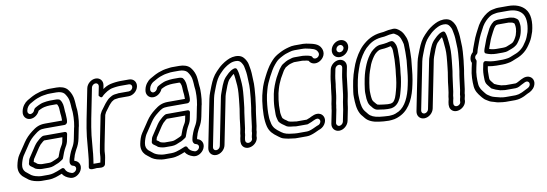

<svg xmlns="http://www.w3.org/2000/svg" viewBox="-68 -1281 5754 2018"><g transform="rotate(-10 2808.5 -272.0)"><path d="M580.6 12 575.8 36C572.2 54.3 582.7 77.1 597.8 81.3C604.7 84.3 608.2 84.9 612 86.1C627.6 90.7 638.6 109.1 627.8 131C620.1 146.8 597.7 162.1 577.8 156C541.8 145.1 521.9 129.8 511.4 101.6C508 92.3 497.3 87.5 486.2 89.7C470.1 96.7 443.4 107.2 428.2 112.8C403.6 121.9 370.4 133 338.4 133H258.5C249.5 132.2 244.8 131.8 238.1 131.2L222.6 128.4C186.4 122.1 158.1 109.3 139.4 91.5C125.4 78.2 108.2 68.1 99.7 59.2C81.7 39.8 71.8 16.2 79.2 -21C85.8 -53.9 98 -86.2 110.5 -107.9C131.6 -138.3 149.9 -167.9 169.7 -196.2L187.1 -222.5C212.5 -260.5 234 -282.2 272.1 -311.6C311.6 -342.2 327.6 -354 381.7 -354H591.7C606.8 -354 619.5 -368.3 621.7 -379L622.3 -382C627.4 -407.7 624.2 -426.3 623.9 -448.7L622.9 -469.1C622.8 -470 622.7 -471.3 622.6 -472C617.8 -497.5 620.6 -535.7 613.9 -569.3C610.5 -586.1 603.9 -604.1 590.6 -620.7C588 -623.9 584.5 -626 580.2 -627.3C580.2 -627.3 568.9 -631.5 563 -631.9C557.2 -632.9 554.9 -633 550.4 -633H485.4C460.7 -633 436.2 -628.9 418 -625.7C393.4 -622 375.1 -613.3 359.3 -606.1L339.3 -596.1C328.9 -591.2 308.4 -581 303.9 -565.1C298.4 -545.5 278.7 -529 259.6 -529C241.1 -529 227.1 -546.6 231 -566L232.8 -575C238.2 -602.1 257.8 -625 275.5 -636.6C287.8 -643.8 308.9 -656.1 319.2 -661.2L335.4 -669.5C348.9 -676.9 361.7 -680.4 383.3 -687.7C408.2 -697.2 438.3 -700.4 472.3 -705.1C484.9 -705.8 492.4 -706 501.9 -706H564.9C604 -706 632.3 -694.4 647 -679.3C660.7 -663.9 677.7 -633.3 682.7 -613.8L686.9 -596.6C688.2 -588.7 689.1 -581.3 690.2 -571.8L692.6 -544.1C693.8 -530.6 693.3 -511.2 696.3 -494.1C699.8 -475.2 698.8 -441.9 698.4 -415.7C697.4 -385.8 693.5 -348.6 687.6 -318.7C685.5 -312.2 684.7 -309 683.7 -304L661.1 -191C653.5 -152.9 642.8 -126.8 625.5 -98.4C613.3 -78 605.2 -58.7 597.6 -39.8C594.7 -33.6 592.3 -25.8 591.5 -22.4C588.8 -13.8 585.9 -9.7 584.4 -2C583.5 2.6 581.5 7.4 580.6 12ZM641.2 -21C641.4 -22.2 642.1 -24.3 643.5 -27.1C653.5 -47.8 658.1 -63 668.1 -79.6C688.5 -113 702.5 -147.9 711.1 -191L733.7 -304C734.4 -307.5 736.4 -312.7 737.3 -317C744.4 -352.6 748.2 -390.3 749.3 -424.3C749.8 -450.7 751.5 -485 746.6 -511.9C744.8 -521.9 744.8 -541.2 743.4 -557.9L741 -586.2C739.6 -598.5 739 -607.6 736.9 -616.2L732.4 -634.2C724.9 -663.7 706.3 -696 687.7 -716.7C662.8 -742.7 623 -756 574.9 -756H511.9C501 -756 488.2 -756.4 476.1 -754.7C441.8 -750 410.1 -747.6 374.6 -734.3C357.6 -728.6 340.1 -724.2 318.4 -712.5L303.5 -704.8C289.8 -698.1 267.4 -684.8 255.4 -677.8C222.8 -658.6 191.7 -619.4 182.8 -575L181 -566C171.7 -519.4 202 -479 249.6 -479C293.3 -479 332.5 -510.9 348.8 -549.3C350.7 -550.4 352.1 -551.1 353.8 -551.9L373.8 -561.9C385.9 -567.4 403.8 -574.6 416.1 -576.3C436.4 -579.9 455.4 -583 475.4 -583H540.4C544.3 -583 548.1 -582.5 551.1 -581.3C556.5 -573.3 559.3 -565 563.9 -549.8C568.5 -525.4 566.2 -489.5 572 -455.5L573 -437.3C573.1 -425.2 573.5 -414.8 573.4 -404H391.7C325.3 -404 287.7 -381 245.7 -348.4C204.5 -316.6 175.1 -287.2 145.9 -243.5L129 -217.8C108.8 -189 88.2 -156 69.4 -129.2C49.8 -101.1 36.8 -59.2 29.2 -21C18.6 31.9 34.4 70 59.2 96.8C73.5 111.8 91.2 121.8 100.3 130.5C126 155 162.4 170.4 204.3 177.6L220.6 180.6C228.6 182.1 238.1 183 247.5 183H328.5C382.5 183 428.1 163.5 472.3 146C489.6 175.1 518.8 193.3 554.3 204C603.5 219.2 654.3 183.1 673 145C698.9 92.5 672.2 48.9 635.2 37.9C632.1 37 630 36.5 627.9 35.7C627.4 34.6 627 33.5 626.6 32L630.3 13.7C633.6 3.3 639 -9.8 641.2 -21ZM581.1 -281 356.1 -281C342 -281 342.3 -277.7 342.3 -277.7C338 -276.3 333.7 -274.6 330.3 -272.2C325.8 -269 316.2 -263.1 308.6 -256.7C282 -234.5 265.7 -218.9 245.3 -189.8L230.4 -167C213.8 -140.1 191.4 -109 174.1 -81.6C160.3 -63 158.3 -46.2 155.9 -34.8C153.8 -28.2 153.1 -25.7 152.2 -21L151.6 -18C147.5 2.7 169.8 14.7 173.3 17.2C181.3 22.9 189.3 28 194.5 32.3C205.8 44.6 220.6 50.4 234.4 53.2C239 55 242.9 55.6 247.7 56L262.1 58.6C267.5 59.6 272.6 60 278 60H353C388.7 60 418.5 44.6 438.1 36.2C453.1 31.4 463.9 25.7 472.5 20.3L494.6 6.5C503.9 2.3 511.6 -4.8 514.6 -13.9C528 -55.2 543.4 -92 562 -124.5C570.1 -137.2 574.8 -146.8 579.8 -160.4L585.1 -176.9C585.4 -177.9 585.8 -179.2 585.9 -180L601.1 -256C603.9 -270.2 593.6 -281 581.1 -281ZM205.6 -33C207.4 -42 210.9 -53.7 212.6 -56.8C213.3 -57.7 214.3 -59 215 -60.1C231.9 -87 253.1 -116.1 272.3 -147L286.2 -168.2C302.8 -191.8 309.5 -198.5 335.8 -220.4C339.7 -223.2 346.3 -227.9 350.8 -231L546.1 -231L536.2 -181.6L531.7 -167.6C528.8 -159.7 525.2 -152.3 519.9 -144.1C498.1 -110.3 483.5 -71.2 470.1 -32L452.4 -20.9C442.5 -15.5 436.9 -13.7 427.5 -9.7C402.8 0.7 384.6 10 363 10H288C285.5 10 282.7 9.8 280.4 9.4L264.1 6.4C254.9 4.7 239.1 -0.3 235.6 -4.7C228.9 -13.1 219.6 -18 207.8 -25.5C207.2 -26 205.2 -27.3 204.2 -28.1C204.6 -29.3 205.3 -31.3 205.6 -33Z M1236.2 -657H1331.2C1351.7 -657 1364.9 -640.5 1360.9 -620.5C1356.9 -600.5 1337.1 -584 1316.6 -584H1208.6C1207.3 -584 1205.4 -583.8 1204.4 -583.7L1192.6 -581.8C1176.2 -579.9 1157.7 -579.9 1136.7 -570.4C1120.5 -563 1110.4 -554.2 1099.5 -547.8C1096.6 -546.1 1093.6 -543.5 1091.6 -541.3C1080 -528.5 1068.6 -520.1 1052.4 -498.7C1035.8 -474.9 1027 -464.6 1009.1 -440.3C1003.9 -433.9 999.9 -430.1 997.4 -422.3C994.1 -415.3 984.1 -401.3 980.7 -384L920 -80C916.4 -62 913 -43.1 910.3 -26.5C903.2 10.3 906.3 33.8 901.2 59L892.9 100.6C883 100.9 871.2 101 855.8 101C841 101 827.8 100.8 819.8 100.6C826.9 61.8 829.2 28.9 834.3 -6.4C835 -11.4 834.9 -13.7 834.8 -16.3C839.7 -76.6 846.2 -135.4 851.1 -196.4C857.9 -251.7 867.4 -312.5 879.3 -372L943.1 -692C947 -711.2 967.1 -728 986.8 -728C1006.6 -728 1020 -711.2 1016.1 -692L997 -596C997 -596 1019.8 -552.9 1042.1 -584.8C1045.1 -589.1 1057.1 -599 1071.9 -609.2L1098.3 -626.4C1119.1 -638 1138.4 -645.7 1160.9 -649.2C1168.7 -650.1 1173.7 -651 1180.5 -652.3L1195.7 -654.2C1202.1 -655 1208.6 -656 1215 -656C1221.8 -656 1228.6 -657 1236.2 -657ZM893.1 -692 829.3 -372C817 -310.5 807.3 -248.5 800.4 -191.6C795.3 -128.5 788.7 -69.6 783.8 -8C780.6 31.4 775.5 72.8 768.2 109L765.4 123C756.2 169.4 828.8 151 845.9 151C863.5 151 929.2 169.4 938.4 123L951.2 59C958.2 24.1 955 0.1 960.5 -27.5C963.4 -45.6 966.4 -62 970 -80L1030.6 -383.7C1031.7 -387 1038.7 -399.5 1043.7 -410.7C1063.4 -435.3 1073 -448.2 1092 -475.3C1100.9 -486.9 1108.9 -493.5 1123.4 -508.9C1135.7 -516.6 1145.8 -523.7 1150.1 -525.6C1156.1 -528.3 1172.2 -529.4 1190.4 -532.3L1200.7 -534H1306.6C1354.4 -534 1401.3 -572.5 1410.9 -620.5C1420.5 -668.5 1388.9 -707 1341.1 -707H1246.1C1238.2 -707 1232.9 -706.8 1223.7 -706C1215.4 -705.9 1208.2 -705.3 1198.7 -703.7L1183 -701.8C1176.4 -701 1171.5 -699.6 1164.2 -698.8C1131.3 -693.9 1100.6 -682.3 1077.2 -667L1058.8 -655L1066.1 -692C1075.6 -739.4 1044 -778 996.8 -778C949.6 -778 902.6 -739.4 893.1 -692Z M1891.6 12 1886.8 36C1883.2 54.3 1893.7 77.1 1908.8 81.3C1915.7 84.3 1919.2 84.9 1923 86.1C1938.6 90.7 1949.6 109.1 1938.8 131C1931.1 146.8 1908.7 162.1 1888.8 156C1852.8 145.1 1832.9 129.8 1822.4 101.6C1819 92.3 1808.3 87.5 1797.2 89.7C1781.1 96.7 1754.4 107.2 1739.2 112.8C1714.6 121.9 1681.4 133 1649.4 133H1569.5C1560.5 132.2 1555.8 131.8 1549.1 131.2L1533.6 128.4C1497.4 122.1 1469.1 109.3 1450.4 91.5C1436.4 78.2 1419.2 68.1 1410.7 59.2C1392.7 39.8 1382.8 16.2 1390.2 -21C1396.8 -53.9 1409 -86.2 1421.5 -107.9C1442.6 -138.3 1460.9 -167.9 1480.7 -196.2L1498.1 -222.5C1523.5 -260.5 1545 -282.2 1583.1 -311.6C1622.6 -342.2 1638.6 -354 1692.7 -354H1902.7C1917.8 -354 1930.5 -368.3 1932.7 -379L1933.3 -382C1938.4 -407.7 1935.2 -426.3 1934.9 -448.7L1933.9 -469.1C1933.8 -470 1933.7 -471.3 1933.6 -472C1928.8 -497.5 1931.6 -535.7 1924.9 -569.3C1921.5 -586.1 1914.9 -604.1 1901.6 -620.7C1899 -623.9 1895.5 -626 1891.2 -627.3C1891.2 -627.3 1879.9 -631.5 1874 -631.9C1868.2 -632.9 1865.9 -633 1861.4 -633H1796.4C1771.7 -633 1747.2 -628.9 1729 -625.7C1704.4 -622 1686.1 -613.3 1670.3 -606.1L1650.3 -596.1C1639.9 -591.2 1619.4 -581 1614.9 -565.1C1609.4 -545.5 1589.7 -529 1570.6 -529C1552.1 -529 1538.1 -546.6 1542 -566L1543.8 -575C1549.2 -602.1 1568.8 -625 1586.5 -636.6C1598.8 -643.8 1619.9 -656.1 1630.2 -661.2L1646.4 -669.5C1659.9 -676.9 1672.7 -680.4 1694.3 -687.7C1719.2 -697.2 1749.3 -700.4 1783.3 -705.1C1795.9 -705.8 1803.4 -706 1812.9 -706H1875.9C1915 -706 1943.3 -694.4 1958 -679.3C1971.7 -663.9 1988.7 -633.3 1993.7 -613.8L1997.9 -596.6C1999.2 -588.7 2000.1 -581.3 2001.2 -571.8L2003.6 -544.1C2004.8 -530.6 2004.3 -511.2 2007.3 -494.1C2010.8 -475.2 2009.8 -441.9 2009.4 -415.7C2008.4 -385.8 2004.5 -348.6 1998.6 -318.7C1996.5 -312.2 1995.7 -309 1994.7 -304L1972.1 -191C1964.5 -152.9 1953.8 -126.8 1936.5 -98.4C1924.3 -78 1916.2 -58.7 1908.6 -39.8C1905.7 -33.6 1903.3 -25.8 1902.5 -22.4C1899.8 -13.8 1896.9 -9.7 1895.4 -2C1894.5 2.6 1892.5 7.4 1891.6 12ZM1952.2 -21C1952.4 -22.2 1953.1 -24.3 1954.5 -27.1C1964.5 -47.8 1969.1 -63 1979.1 -79.6C1999.5 -113 2013.5 -147.9 2022.1 -191L2044.7 -304C2045.4 -307.5 2047.4 -312.7 2048.3 -317C2055.4 -352.6 2059.2 -390.3 2060.3 -424.3C2060.8 -450.7 2062.5 -485 2057.6 -511.9C2055.8 -521.9 2055.8 -541.2 2054.4 -557.9L2052 -586.2C2050.6 -598.5 2050 -607.6 2047.9 -616.2L2043.4 -634.2C2035.9 -663.7 2017.3 -696 1998.7 -716.7C1973.8 -742.7 1934 -756 1885.9 -756H1822.9C1812 -756 1799.2 -756.4 1787.1 -754.7C1752.8 -750 1721.1 -747.6 1685.6 -734.3C1668.6 -728.6 1651.1 -724.2 1629.4 -712.5L1614.5 -704.8C1600.8 -698.1 1578.4 -684.8 1566.4 -677.8C1533.8 -658.6 1502.7 -619.4 1493.8 -575L1492 -566C1482.7 -519.4 1513 -479 1560.6 -479C1604.3 -479 1643.5 -510.9 1659.8 -549.3C1661.7 -550.4 1663.1 -551.1 1664.8 -551.9L1684.8 -561.9C1696.9 -567.4 1714.8 -574.6 1727.1 -576.3C1747.4 -579.9 1766.4 -583 1786.4 -583H1851.4C1855.3 -583 1859.1 -582.5 1862.1 -581.3C1867.5 -573.3 1870.3 -565 1874.9 -549.8C1879.5 -525.4 1877.2 -489.5 1883 -455.5L1884 -437.3C1884.1 -425.2 1884.5 -414.8 1884.4 -404H1702.7C1636.3 -404 1598.7 -381 1556.7 -348.4C1515.5 -316.6 1486.1 -287.2 1456.9 -243.5L1440 -217.8C1419.8 -189 1399.2 -156 1380.4 -129.2C1360.8 -101.1 1347.8 -59.2 1340.2 -21C1329.6 31.9 1345.4 70 1370.2 96.8C1384.5 111.8 1402.2 121.8 1411.3 130.5C1437 155 1473.4 170.4 1515.3 177.6L1531.6 180.6C1539.6 182.1 1549.1 183 1558.5 183H1639.5C1693.5 183 1739.1 163.5 1783.3 146C1800.6 175.1 1829.8 193.3 1865.3 204C1914.5 219.2 1965.3 183.1 1984 145C2009.9 92.5 1983.2 48.9 1946.2 37.9C1943.1 37 1941 36.5 1938.9 35.7C1938.4 34.6 1938 33.5 1937.6 32L1941.3 13.7C1944.6 3.3 1950 -9.8 1952.2 -21ZM1892.1 -281 1667.1 -281C1653 -281 1653.3 -277.7 1653.3 -277.7C1649 -276.3 1644.7 -274.6 1641.3 -272.2C1636.8 -269 1627.2 -263.1 1619.6 -256.7C1593 -234.5 1576.7 -218.9 1556.3 -189.8L1541.4 -167C1524.8 -140.1 1502.4 -109 1485.1 -81.6C1471.3 -63 1469.3 -46.2 1466.9 -34.8C1464.8 -28.2 1464.1 -25.7 1463.2 -21L1462.6 -18C1458.5 2.7 1480.8 14.7 1484.3 17.2C1492.3 22.9 1500.3 28 1505.5 32.3C1516.8 44.6 1531.6 50.4 1545.4 53.2C1550 55 1553.9 55.6 1558.7 56L1573.1 58.6C1578.5 59.6 1583.6 60 1589 60H1664C1699.7 60 1729.5 44.6 1749.1 36.2C1764.1 31.4 1774.9 25.7 1783.5 20.3L1805.6 6.5C1814.9 2.3 1822.6 -4.8 1825.6 -13.9C1839 -55.2 1854.4 -92 1873 -124.5C1881.1 -137.2 1885.8 -146.8 1890.8 -160.4L1896.1 -176.9C1896.4 -177.9 1896.8 -179.2 1896.9 -180L1912.1 -256C1914.9 -270.2 1904.6 -281 1892.1 -281ZM1516.6 -33C1518.4 -42 1521.9 -53.7 1523.6 -56.8C1524.3 -57.7 1525.3 -59 1526 -60.1C1542.9 -87 1564.1 -116.1 1583.3 -147L1597.2 -168.2C1613.8 -191.8 1620.5 -198.5 1646.8 -220.4C1650.7 -223.2 1657.3 -227.9 1661.8 -231L1857.1 -231L1847.2 -181.6L1842.7 -167.6C1839.8 -159.7 1836.2 -152.3 1830.9 -144.1C1809.1 -110.3 1794.5 -71.2 1781.1 -32L1763.4 -20.9C1753.5 -15.5 1747.9 -13.7 1738.5 -9.7C1713.8 0.7 1695.6 10 1674 10H1599C1596.5 10 1593.7 9.8 1591.4 9.4L1575.1 6.4C1565.9 4.7 1550.1 -0.3 1546.6 -4.7C1539.9 -13.1 1530.6 -18 1518.8 -25.5C1518.2 -26 1516.2 -27.3 1515.2 -28.1C1515.6 -29.3 1516.3 -31.3 1516.6 -33Z M2460.4 -47C2460.5 -47.6 2460.6 -48.5 2460.7 -48.9C2464.6 -80.6 2469.4 -118.9 2474.5 -152.6C2482.4 -192.7 2484.4 -217.1 2488.6 -253.7C2495.2 -298.2 2495.7 -331.8 2500 -371.5C2505.3 -430.8 2500 -488.4 2494.2 -537.1C2491.3 -572.8 2485.1 -600 2476.4 -618.9C2471.9 -628.4 2460.6 -631.7 2450.1 -628.9C2447.6 -628.6 2445.9 -628.2 2444.4 -627.7C2397.1 -612.9 2370.1 -576.3 2348.6 -556.7C2347.6 -555.9 2346.4 -554.6 2345.8 -553.9C2306.9 -509 2290.2 -444.3 2271.2 -394.7C2266.8 -383.5 2263.1 -371.1 2260.7 -359L2159.7 147C2155.6 167.5 2135.7 184 2115.8 184C2095.8 184 2082.6 167.5 2086.7 147L2187.7 -359C2196.2 -401.5 2214.6 -439.3 2229.8 -481.6C2250.8 -534.1 2269.8 -569.4 2299.5 -600.5C2325.4 -626 2334.4 -637.7 2359.6 -655.9C2381.9 -672.1 2386.3 -674.2 2409.5 -686.3C2434.2 -699 2463 -706.2 2497.8 -701.3C2521.9 -696.2 2533.4 -682.2 2546.4 -657.9C2556.6 -640.4 2558.7 -624.1 2563.7 -595.8C2571.6 -558.6 2572.9 -517.9 2574 -472.1C2576 -437.5 2576.5 -413.7 2574.1 -380.3C2569.1 -333.9 2569.3 -300.4 2562.3 -256.9C2560 -242.1 2558.4 -227.7 2557.7 -218.5L2553.9 -189.4C2552.5 -179.5 2550.5 -167.6 2547.7 -154C2547.7 -153.6 2547.6 -152.9 2547.5 -152.6L2542.3 -116.5C2536 -71.6 2532.8 -35.5 2526.5 7.7L2517.4 53C2517.2 54 2516.8 67.5 2516.8 70.3C2516.2 78.6 2513.6 82.3 2510.6 97L2507 115C2506.5 117.6 2506.5 120.8 2506.7 122.9C2511.3 156.6 2465 178.5 2443.1 160.9C2432.5 152.4 2428.8 141.3 2434.6 112L2437.6 97C2438.6 91.9 2439.9 87.3 2441.2 83.1C2444.4 73.2 2442.6 61.9 2444.4 53L2453 10C2456.6 -8.3 2457.6 -33 2460.4 -47ZM2402.8 10.8 2394.4 53C2392.5 62.5 2391.7 70.2 2391.5 81.1C2390.5 84.7 2388.7 91.8 2387.6 97L2384.6 112C2377.3 148.7 2380.7 181.5 2406.5 202.1C2461 245.8 2563.7 189.6 2557.8 111.3L2560.6 97C2562.9 85.8 2569.3 65.6 2568.2 49L2576.6 7C2576.7 6.7 2576.8 6.1 2576.8 5.7C2583.6 -40.7 2586.7 -75.8 2592.8 -119.4L2597.9 -154.7C2600.4 -167.5 2602.9 -181.6 2604.4 -192.6L2608.4 -222.7C2609.7 -232.6 2610.4 -244.1 2612.7 -259C2620.4 -306.8 2620.2 -342.8 2624.9 -385.7C2627.7 -423.1 2627 -448.1 2624.9 -483.8C2623.9 -527.8 2622.7 -571.9 2613.9 -614.2C2609.5 -639.5 2606.9 -662.3 2592.3 -688.1C2578.3 -714.2 2557.7 -742.3 2516.6 -750.5C2471.6 -759.6 2426.6 -746.8 2393.2 -729.6C2370.2 -717.6 2358.6 -711.3 2334.9 -694.1C2303.5 -671.3 2289.4 -654 2266.5 -631.5C2226.4 -590 2204.4 -545.8 2182.3 -490.4C2168 -450.4 2148 -410.5 2137.7 -359L2036.7 147C2027.1 194.8 2057.8 234 2105.8 234C2153.8 234 2200.1 194.8 2209.7 147L2310.7 -359C2312.5 -368.2 2315 -376.5 2318.5 -385.3C2338.9 -438.9 2356.4 -495.6 2380.7 -524.8C2402.1 -544.6 2417.5 -562.9 2435.7 -573.6C2438.7 -557.8 2441.9 -542.4 2443.4 -522.9C2449.3 -473.4 2454 -419.5 2449.3 -366.5C2444.8 -324.9 2444.1 -290.7 2438 -250.3C2433.4 -210.9 2431.8 -189.2 2424.3 -152C2417.2 -116.1 2414.1 -78.1 2410.2 -46C2408.1 -35 2407.8 -23.9 2406.6 -18C2404.8 -9 2404.5 -1 2402.8 10.8Z M3203.5 115.7C3174.6 129 3142.6 144.8 3119.3 150.9C3110.2 153.2 3101.1 156 3087.9 156H2984.9C2972.9 156 2964.4 155.2 2956.3 154.2L2940.4 152.2C2886 146.6 2852.7 140.4 2819.9 115.2L2809.2 107C2770.3 79.2 2744.7 55.2 2732.6 12.4C2728.1 -14.1 2721.6 -34.2 2721.1 -58.7C2718.1 -117.1 2722.2 -173.7 2731.8 -244.5C2737.9 -288.6 2742.4 -302.5 2754.1 -346.4C2767.6 -397.8 2784.6 -432.7 2807.3 -477.7C2827.6 -518 2856 -567.1 2879.4 -594.1L2897.4 -615C2917.6 -637.6 2934.9 -648.8 2966.7 -665.6C2998.3 -682.7 3019.3 -690.6 3055.7 -700C3072.8 -704.9 3088.1 -708 3105.3 -708H3179.3C3188.8 -708 3196.1 -708.5 3205.2 -707.2L3224.1 -705.2C3290.9 -691.4 3333.4 -683.6 3348.1 -647.9L3351.4 -640C3363.1 -608.9 3329.4 -578.1 3300.7 -585.3C3289.2 -588.2 3284.5 -593.1 3279.4 -605.9C3273.7 -620.1 3243 -624.6 3234.2 -627.7C3231.9 -628.6 3228.8 -629 3226.6 -629C3220.1 -629 3209.3 -631.9 3200 -632.9L3182.7 -634.7C3177.5 -635.7 3171.3 -635.4 3168.2 -635H3090.8C3071.4 -635 3053.2 -627.4 3045.8 -625.3C3012.5 -618.4 2981.7 -598 2961.8 -585C2948.3 -576.2 2938.7 -562.9 2930.6 -552.4L2919.8 -538.4C2918.9 -537.2 2917.8 -535.5 2917.2 -534.5C2908.1 -518.4 2883.8 -478.8 2872.1 -456.1C2849.7 -409.2 2825.6 -353.7 2813.5 -293C2804.7 -249.1 2796.7 -194.4 2795.5 -155.7C2794.9 -125.7 2794.7 -104.1 2794.7 -76.1C2794.7 -50.9 2802.3 -32 2805.1 -17C2806.8 -7.5 2811.5 5.8 2824.3 16.5C2827.6 19.4 2835 28.9 2844.7 34.8C2856.9 43.4 2866.4 49 2874.6 55.8C2895.5 74.5 2925.7 75.5 2946.7 77.8L2964.3 79.8C2970.5 80.5 2978 83 2985.4 83H3104.4C3109.4 83 3115.4 81 3119.1 78.8C3123.9 76 3137.5 72.5 3153.1 65.4C3187.5 49.7 3210.8 34.8 3230.7 45.9C3244.6 53.6 3252.1 73.6 3237.2 94.8C3229.4 106 3221.2 110.8 3203.5 115.7ZM3395.9 -674.1C3370.9 -734.8 3302 -742.1 3242.5 -754.5C3242 -754.6 3240.9 -754.8 3240.2 -754.9L3221.1 -756.8C3211.5 -758.2 3200.4 -758.7 3188.5 -758H3115.3C3092 -758 3071.8 -753.9 3051.4 -748C3014.3 -738.4 2983.9 -727.1 2949.6 -708.4C2916.4 -691 2888.9 -673.6 2861.7 -643L2843.3 -621.9C2812.6 -586.4 2783.9 -534.9 2762.4 -492.3C2739.6 -447.2 2719.7 -406.2 2704.8 -349.6C2693.6 -307.3 2687.7 -287.8 2681.3 -241.4C2667.5 -139.7 2663.2 -39.9 2682.9 32.6C2698 88.7 2732.7 119.7 2773.7 149L2783.8 156.8C2798.6 168.1 2815 181.5 2843 187.4C2868 194.8 2895 198.8 2924.9 201.8L2939.2 203.7C2948.3 205.6 2961.5 206.7 2975.6 206H3077.9C3093.8 206 3109.2 203.8 3124 198.8C3154.9 190.6 3188.3 173.5 3212.8 162.4C3235.8 155.7 3260.5 141.5 3277.5 117.2C3312.6 67 3293.8 18.8 3262 1.1C3214.7 -25.1 3160.9 11 3139.7 20.6C3133.5 23.5 3122 26.3 3107.7 33H2997.8C2992 31.9 2985.6 30.8 2979.7 30.2L2962.1 28.2C2940.7 25.7 2917 20 2913.3 16.5C2901.4 5.1 2889.4 -0.7 2878.9 -8.2C2874.5 -11.3 2872.5 -14.6 2861.8 -24C2859.2 -26.3 2859.1 -26.1 2854.9 -37C2851.2 -55.5 2846.7 -68.9 2845.7 -86.5C2845.7 -112.8 2845.9 -135.5 2846.4 -164.3C2847.5 -197.2 2855.1 -250.6 2863.4 -292.3C2866.1 -303.2 2870.4 -319.4 2875 -336C2886.7 -377.3 2899.2 -404.2 2917.2 -441.9C2925.8 -458.3 2949.1 -496.9 2959.6 -515.4L2968.6 -527.1C2976.5 -536.5 2980.7 -541.8 2985.6 -546.2C3004.3 -558.3 3030.4 -573.3 3047 -576.5C3060.2 -579 3075 -585 3080.8 -585H3160.8C3161.7 -585 3163.5 -585.1 3164.9 -585.3C3165.3 -585.2 3165.8 -585.2 3166.2 -585.1L3183.7 -583.3C3191.9 -581.6 3199.7 -579.8 3212.5 -579.1C3220.4 -576.7 3228.8 -574.8 3234.6 -572.8C3243.1 -556.2 3257.1 -542.3 3279.3 -536.7C3326.5 -524.8 3377.8 -557 3396.9 -600.8C3407.9 -625.9 3405.2 -652.2 3395.9 -674.1Z M3502.8 -4 3478 120C3474.2 139.4 3453.2 157 3434.7 157C3415.8 157 3401.3 138.9 3405 120L3432.2 -16C3433.9 -24.7 3433.7 -33.3 3435.4 -42L3438.2 -56C3440 -65.1 3439.7 -73.4 3441.8 -84L3451.4 -132C3460.4 -177.2 3460.9 -211.4 3467 -250.5C3475.8 -295.3 3475.3 -331.9 3482.9 -370L3496.8 -440C3500.7 -459.2 3520.8 -476 3540.5 -476C3560.3 -476 3573.7 -459.2 3569.8 -440L3555.9 -370C3547.6 -328.8 3546.4 -289.7 3540.7 -253.9C3533.6 -207.4 3532.8 -174.4 3524.4 -132L3514.8 -84C3511.7 -68.5 3510.5 -52.5 3508.4 -42C3504.8 -24.1 3504.7 -13.6 3502.8 -4ZM3446.8 -440 3432.9 -370C3423.9 -324.9 3424.5 -287.9 3416.8 -249.5C3409.6 -204 3409.4 -172.4 3401.4 -132L3391.8 -84C3389.7 -73.5 3388.4 -64.1 3387.8 -54.2L3385.4 -42C3383.5 -32.6 3382.4 -24.1 3381.8 -14.1L3355 120C3345.6 167.2 3377.5 207 3424.7 207C3472.3 207 3518.7 166.6 3528 120L3552.6 -3.1C3556.7 -18.7 3556.8 -34.1 3558.4 -42C3561.4 -57.2 3562.6 -73.1 3564.8 -84L3574.4 -132C3583.8 -179.1 3584.7 -213.7 3591.1 -256.1C3597.4 -295.8 3598.8 -334.5 3605.9 -370L3619.8 -440C3629.3 -487.4 3597.7 -526 3550.5 -526C3503.3 -526 3456.3 -487.4 3446.8 -440ZM3543.4 -643C3547.4 -663.2 3566.5 -679 3587.1 -679C3607.6 -679 3622.8 -660.4 3618.8 -640C3614.7 -619.8 3595.6 -604 3575.1 -604C3553.3 -604 3539.1 -621.8 3543.4 -643ZM3493.4 -643C3483.5 -593.8 3516 -554 3565.1 -554C3612.6 -554 3659.2 -591.8 3668.8 -640C3678.6 -689.2 3645.1 -729 3597 -729C3549.6 -729 3503 -691.2 3493.4 -643Z M4028.4 -682C4076.3 -682.7 4107.7 -698 4140.3 -698H4142.3C4144.3 -698 4146.8 -698.3 4148.3 -698.7C4166.1 -702.8 4175.7 -693.2 4199 -677.8C4229.4 -653 4238.6 -617 4249.9 -571.7C4251.9 -556.5 4249.7 -541 4251.4 -518.4C4252.9 -498.9 4251.3 -479.6 4251.3 -455C4251.8 -415.7 4248.9 -381.1 4243.3 -336.8L4238.3 -286.8C4234.5 -254.7 4231.3 -216.8 4224.9 -185L4215.9 -140C4191.3 -16.4 4145.3 77 4074.2 116.4C4046.9 129.8 4024 140.4 3994 142.1C3985.2 142.7 3974.7 143.5 3966.4 144C3930.7 143.9 3900.9 139 3865.3 136.1C3811.4 129.1 3774.4 112.6 3752.6 85.3L3739 68.3C3727.4 53.7 3719.3 46.2 3713 32.8C3692.2 -7.6 3688.7 -59.7 3687.2 -124.7C3685.8 -152.8 3692.9 -186.8 3698.1 -226.3C3701.6 -246.9 3705 -265.6 3709.1 -286C3717.3 -327 3728.4 -361.5 3741 -397L3758.3 -444.3C3782.4 -502.3 3822.3 -565.2 3857.8 -599.8C3906.9 -645.7 3952.5 -674 4028.4 -682ZM4037.1 -732C4036.5 -732 4035.4 -732 4034.6 -731.9C3944 -723 3881.3 -683.9 3826.2 -632.2C3779.7 -587.2 3737.8 -518.4 3711.2 -454.2C3711.1 -454 3710.9 -453.5 3710.8 -453.1L3693.2 -405C3680 -367.9 3668 -330.6 3659.1 -286C3654.9 -264.8 3651.2 -245 3647.7 -223.7C3642.7 -185.2 3634.6 -151.4 3636.3 -113.2C3637.7 -49.4 3640.4 10.5 3666.2 61.1C3675.3 80.2 3687.2 92 3696.6 103.7L3710.2 120.7C3740.8 158.8 3790.1 178.2 3849.8 185.8C3883.8 190.2 3916.3 194 3957.3 194C3967.6 194 3978.7 192.6 3987.3 191.9C4028.1 189.7 4064.6 173.9 4091.3 159.3C4192.4 103.9 4240.7 -13.5 4265.9 -140L4274.9 -185C4282.2 -221.3 4285.2 -259.3 4289 -291.2L4294 -341.2C4299.5 -384.9 4302.8 -423.9 4302.3 -465C4302.3 -486.6 4304.1 -507.9 4302.2 -531.6C4301 -548.4 4303.7 -566.9 4300.2 -589.3C4297.4 -607.7 4294.3 -626.2 4283.9 -646.9C4273.5 -671.5 4261.5 -698.6 4234.8 -719.7C4220.2 -731.1 4195.6 -756.2 4149.5 -748C4104.3 -747.7 4068.2 -732 4037.1 -732ZM4000 70C4001.3 70 4003.2 69.8 4004.2 69.7C4059.9 60.7 4087.9 19.9 4107 -19.3C4119.6 -46.4 4126.1 -77.4 4132.9 -100.4C4136.8 -112.9 4140.3 -126.6 4142.9 -140L4151.9 -185C4158.3 -216.7 4161.6 -252.3 4163.7 -279.5L4169.8 -330C4169.8 -330.3 4169.9 -330.8 4169.9 -331.1L4172.9 -370.9C4176.7 -414.4 4179.2 -458.9 4177.1 -500.6C4175.9 -512.9 4179 -527.7 4175.5 -547.2C4174.1 -555.8 4173.3 -564.8 4170.2 -575.2C4166.9 -586.2 4161.2 -594.7 4154.6 -607.5C4151.5 -613.7 4141.4 -620.4 4140.8 -620.8C4137.2 -623.5 4131.8 -625 4127.8 -625L4125.8 -625C4108.2 -625 4089.2 -619.4 4077.8 -616.5C4055.3 -613 4034.9 -609 4016.6 -609C3965.4 -609 3927.6 -574.3 3905 -553.7C3904.4 -553.2 3903.6 -552.4 3903.2 -552C3873.9 -521.2 3845.3 -473.7 3827.9 -432.4C3809 -387.5 3793.1 -341.2 3781.9 -285C3774.7 -249.2 3768.1 -209 3764.4 -177.3C3759.8 -144.2 3762 -125.3 3762.7 -100.7C3762.9 -79.8 3763.7 -66.5 3767.6 -50.3C3771.6 -17.5 3786.6 1 3801 16.7C3810.1 29.8 3819 40.2 3833.7 49.7C3849.8 60.1 3875.6 61.4 3887.9 62.8C3911.4 67.1 3940.4 71 3961.8 71H3977.8C3985.6 71 3993.7 70 4000 70ZM4110.1 -574.6C4113.3 -568 4116.3 -560.8 4121.5 -551C4122.6 -546.7 4123.7 -538.7 4125.3 -529.1C4127 -520.5 4124.4 -508.8 4126.2 -487.4C4127.9 -451.4 4125.8 -407.4 4122.1 -365.1L4119.1 -325.5L4113 -275C4109.6 -246.8 4107.7 -213.9 4101.9 -185L4092.9 -140C4090.6 -128.1 4087.8 -117.1 4084.2 -105.6C4076.7 -80 4069.3 -49.6 4061.4 -32.7C4044.8 1.7 4034.6 14.8 4007.7 20C4001.6 20.1 3994.4 20.4 3986.8 21H3973C3952.4 18.9 3924 16.8 3905.8 13.4C3891.5 10.7 3873.7 9.4 3866.5 5.9C3857.7 0 3851.6 -9.9 3842.5 -19.7C3828.7 -34.7 3820.1 -46.6 3818.2 -66.2C3816.4 -83.5 3813.9 -86.8 3813.6 -111.3C3812.9 -139 3811.1 -153.6 3815 -180.8C3818.6 -212.2 3824.9 -249.9 3831.9 -285C3842.1 -336.3 3857.3 -375.4 3874.8 -422.1C3888.9 -455.3 3915.4 -498.5 3936.4 -521.1C3959 -541.6 3980.6 -559 4006.6 -559C4032.3 -559 4057.3 -564.3 4077.1 -567.3C4088.1 -568.9 4099.6 -573.2 4110.1 -574.6Z M4682.4 -47C4682.5 -47.6 4682.6 -48.5 4682.7 -48.9C4686.6 -80.6 4691.4 -118.9 4696.5 -152.6C4704.4 -192.7 4706.4 -217.1 4710.6 -253.7C4717.2 -298.2 4717.7 -331.8 4722 -371.5C4727.3 -430.8 4722 -488.4 4716.2 -537.1C4713.3 -572.8 4707.1 -600 4698.4 -618.9C4693.9 -628.4 4682.6 -631.7 4672.1 -628.9C4669.6 -628.6 4667.9 -628.2 4666.4 -627.7C4619.1 -612.9 4592.1 -576.3 4570.6 -556.7C4569.6 -555.9 4568.4 -554.6 4567.8 -553.9C4528.9 -509 4512.2 -444.3 4493.2 -394.7C4488.8 -383.5 4485.1 -371.1 4482.7 -359L4381.7 147C4377.6 167.5 4357.7 184 4337.8 184C4317.8 184 4304.6 167.5 4308.7 147L4409.7 -359C4418.2 -401.5 4436.6 -439.3 4451.8 -481.6C4472.8 -534.1 4491.8 -569.4 4521.5 -600.5C4547.4 -626 4556.4 -637.7 4581.6 -655.9C4603.9 -672.1 4608.3 -674.2 4631.5 -686.3C4656.2 -699 4685 -706.2 4719.8 -701.3C4743.9 -696.2 4755.4 -682.2 4768.4 -657.9C4778.6 -640.4 4780.7 -624.1 4785.7 -595.8C4793.6 -558.6 4794.9 -517.9 4796 -472.1C4798 -437.5 4798.5 -413.7 4796.1 -380.3C4791.1 -333.9 4791.3 -300.4 4784.3 -256.9C4782 -242.1 4780.4 -227.7 4779.7 -218.5L4775.9 -189.4C4774.5 -179.5 4772.5 -167.6 4769.7 -154C4769.7 -153.6 4769.6 -152.9 4769.5 -152.6L4764.3 -116.5C4758 -71.6 4754.8 -35.5 4748.5 7.7L4739.4 53C4739.2 54 4738.8 67.5 4738.8 70.3C4738.2 78.6 4735.6 82.3 4732.6 97L4729 115C4728.5 117.6 4728.5 120.8 4728.7 122.9C4733.3 156.6 4687 178.5 4665.1 160.9C4654.5 152.4 4650.8 141.3 4656.6 112L4659.6 97C4660.6 91.9 4661.9 87.3 4663.2 83.1C4666.4 73.2 4664.6 61.9 4666.4 53L4675 10C4678.6 -8.3 4679.6 -33 4682.4 -47ZM4624.8 10.8 4616.4 53C4614.5 62.5 4613.7 70.2 4613.5 81.1C4612.5 84.7 4610.7 91.8 4609.6 97L4606.6 112C4599.3 148.7 4602.7 181.5 4628.5 202.1C4683 245.8 4785.7 189.6 4779.8 111.3L4782.6 97C4784.9 85.8 4791.3 65.6 4790.2 49L4798.6 7C4798.7 6.7 4798.8 6.1 4798.8 5.7C4805.6 -40.7 4808.7 -75.8 4814.8 -119.4L4819.9 -154.7C4822.4 -167.5 4824.9 -181.6 4826.4 -192.6L4830.4 -222.7C4831.7 -232.6 4832.4 -244.1 4834.7 -259C4842.4 -306.8 4842.2 -342.8 4846.9 -385.7C4849.7 -423.1 4849 -448.1 4846.9 -483.8C4845.9 -527.8 4844.7 -571.9 4835.9 -614.2C4831.5 -639.5 4828.9 -662.3 4814.3 -688.1C4800.3 -714.2 4779.7 -742.3 4738.6 -750.5C4693.6 -759.6 4648.6 -746.8 4615.2 -729.6C4592.2 -717.6 4580.6 -711.3 4556.9 -694.1C4525.5 -671.3 4511.4 -654 4488.5 -631.5C4448.4 -590 4426.4 -545.8 4404.3 -490.4C4390 -450.4 4370 -410.5 4359.7 -359L4258.7 147C4249.1 194.8 4279.8 234 4327.8 234C4375.8 234 4422.1 194.8 4431.7 147L4532.7 -359C4534.5 -368.2 4537 -376.5 4540.5 -385.3C4560.9 -438.9 4578.4 -495.6 4602.7 -524.8C4624.1 -544.6 4639.5 -562.9 4657.7 -573.6C4660.7 -557.8 4663.9 -542.4 4665.4 -522.9C4671.3 -473.4 4676 -419.5 4671.3 -366.5C4666.8 -324.9 4666.1 -290.7 4660 -250.3C4655.4 -210.9 4653.8 -189.2 4646.3 -152C4639.2 -116.1 4636.1 -78.1 4632.2 -46C4630.1 -35 4629.8 -23.9 4628.6 -18C4626.8 -9 4626.5 -1 4624.8 10.8Z M5170.4 83C5181.8 83 5198.2 89 5220.2 89H5326.2C5355.8 89 5380.4 71 5391.1 65.3C5402.5 58.8 5416.2 54 5432.9 44.5C5468.2 28.1 5490.4 58.4 5476.2 86.8C5468.9 101.5 5456.6 108.8 5432 120.1C5427 121.9 5422.2 124.8 5419.1 126.7C5400.2 137.7 5370.1 151.4 5349.9 156.5C5333.8 158.9 5320.6 162 5311.7 162H5208.7C5167.1 162 5135.6 152.2 5099.4 142.7C5081.9 138.5 5065.6 132.4 5055.3 126.3C5029 107.9 5020.3 107.4 5004.2 87.3L4991 70.8C4980.7 56 4969.6 44.2 4964.5 34.5C4955.5 16.5 4949.1 2.8 4947 -19.8C4942.8 -73.4 4942.3 -131 4958.6 -198.5C4961.9 -215 4965.1 -229.4 4969.6 -248.5L4972.3 -262C4973.5 -268.1 4972.4 -274.2 4969.3 -278.6C4964 -286.3 4962.6 -293.8 4964.7 -304C4967.1 -316.2 4972.2 -323.6 4983.5 -331.3C4990.8 -336.2 4995.8 -344.8 4997.1 -351C5003.9 -385.4 5018.9 -416.3 5031.2 -453.3C5042.6 -484.4 5053.4 -511.6 5065.1 -533.7C5080.7 -561 5094.6 -592.7 5106.5 -612.6C5128.6 -648.9 5158.5 -679.8 5190.8 -700.9C5204.6 -709.7 5218 -715.2 5228.5 -717.5L5248.9 -721.5C5260.6 -723.7 5271.7 -726 5281.9 -726H5388.9C5459.8 -726 5506.1 -705.2 5534.4 -672.6C5568.4 -635.3 5575.4 -560.3 5552 -470.5C5539.2 -432.9 5529.2 -404.8 5513.1 -380.2C5492.3 -348 5475.7 -323.1 5451.3 -304C5427.8 -284.4 5405.8 -272.4 5374.1 -261.3C5344.1 -250.2 5319.8 -237.1 5295.6 -234.9C5279.9 -233.5 5264 -230 5245.9 -230H5179.9C5140.9 -230 5102.7 -236 5072.8 -245C5070.4 -245.8 5042.9 -255.2 5036.1 -221L5031.5 -197.6C5019.6 -149.6 5019.2 -114.1 5019.9 -77C5019.5 -41.4 5021.8 -19.8 5039.8 2.7L5072.6 43.7C5074.1 45.5 5076.4 47.4 5078.2 48.4C5102.9 62.1 5132.7 73.9 5164.5 82.3C5166.3 82.7 5168.8 83 5170.4 83ZM5183.7 33.1C5159 26.3 5133.1 16.3 5112.7 5.4L5082.2 -32.7C5078.3 -37.6 5077.2 -40.5 5072.6 -49.7C5070.9 -56.8 5070.7 -68.9 5070.9 -87C5070.2 -122.9 5070.4 -149.4 5079.5 -189.3C5105.7 -183.8 5138.2 -180 5169.9 -180H5235.9C5255.7 -180 5272.6 -181.7 5291.5 -185.2C5329.3 -189.3 5361 -206.6 5382.9 -214.7C5418.4 -227.1 5449 -243.3 5478.9 -268C5512.5 -294.8 5534.4 -328.3 5554.6 -359.8C5576.3 -392.8 5587.7 -427.1 5600.5 -464.5C5600.6 -464.9 5600.9 -465.8 5601.1 -466.4C5627 -565.5 5623.8 -655.8 5575.5 -709.4C5539 -751.1 5479.8 -776 5398.9 -776H5291.9C5277.7 -776 5264.1 -774.2 5248.2 -770.4L5227.8 -766.4C5207.6 -762.1 5188.9 -753.7 5169.1 -741.1C5127.1 -713.7 5091.1 -676 5063.9 -631.4C5048.3 -605.3 5034.5 -573.3 5021.3 -550.3C5005.9 -521.4 4995.1 -493 4983.2 -460.7C4973 -429.7 4959 -401.2 4949.6 -362.3C4931.7 -346.8 4919.1 -326.2 4914.7 -304C4911 -285.7 4912.5 -269.4 4920.6 -253.3L4919.8 -249.5C4915.8 -232.4 4912.1 -215.6 4908.8 -199.5C4891.4 -126.8 4891.8 -62.3 4896.2 -6.2C4900.8 44.4 4924.8 76.4 4948.2 105.7L4961.8 122.7C4968.2 130.6 4974.3 137.1 4981.4 143C4993.9 154.8 5011.8 162.6 5021 169.2C5036.5 180.3 5058.6 186.6 5078 191.3C5094.1 195.6 5109.6 203.8 5138.7 205.9C5155.4 207.9 5174.6 212 5198.7 212H5301.7C5321.2 212 5339.4 208 5351.1 205.3C5383 197.7 5416.8 181 5441.7 166.4C5467.2 157.3 5503 137.7 5521.2 101.2C5546.7 50.3 5523.4 6.2 5484.4 -6.1C5445.3 -18.3 5407.5 3.8 5373.1 22.8C5358.3 30.9 5343 39 5336.2 39H5230.2C5220.2 39 5205.8 33.9 5183.7 33.1ZM5267.4 -653C5252.6 -653 5240.8 -648.1 5235.9 -646.9C5230.5 -646.4 5225.2 -644.2 5221 -641.2C5189.7 -618.9 5166 -586.2 5150.7 -550.4C5132.7 -514.8 5116.4 -485.8 5101.5 -441.8L5084.4 -396.1C5075.9 -372.2 5059.6 -335.7 5080.2 -326C5108.6 -312.7 5148.3 -303 5191.5 -303H5260.5C5280.4 -303 5301.8 -304.1 5322.8 -313.6C5344.5 -323.5 5378.7 -329.5 5409.6 -355.3C5426.4 -369.3 5434.6 -384.2 5441.5 -393.5C5454.1 -410.4 5462.5 -425.9 5468.6 -441.1L5472.6 -451.1C5477.5 -463.5 5482 -481.1 5485.4 -498C5490.6 -524.2 5493.5 -551.1 5488.8 -574.6C5487.7 -579.5 5487 -594.9 5481.8 -607.9C5477.7 -618.1 5467.9 -627.1 5458.4 -632.4L5445 -639.8C5441.2 -643 5437.6 -644.3 5433.8 -644.8C5424.9 -645.9 5404.1 -653 5387.4 -653ZM5257.4 -603H5375.2C5391.6 -600 5393.1 -600 5411.8 -596.2L5426.5 -588C5428.5 -586.7 5428.9 -586.6 5433.9 -581.9C5436.1 -573.8 5436.5 -566.4 5438.8 -555.3C5441.1 -543.2 5439.9 -520.2 5435.4 -498C5433.1 -486.2 5429 -472.9 5425 -459.7C5414.9 -434.5 5395.6 -402.5 5381.3 -390.7C5366.8 -378.6 5341.3 -372.9 5309.4 -358.4C5302.8 -355.4 5287.7 -353 5270.5 -353H5201.5C5173.3 -353 5147.5 -357.8 5124.7 -365.7C5127.1 -373.2 5129.8 -381.6 5132.1 -387.9L5149.4 -434.2C5163.2 -475.3 5176.7 -498.3 5196.1 -536.7C5210.2 -564.8 5220.3 -582.8 5240.1 -598.8C5249.3 -601.2 5256.1 -603 5257.4 -603Z"/></g></svg>

Font: Smoothie
Style: OutlineIt
Weight: 400
Foundry: Cannot Into Space Fonts
Version: Version 0.8